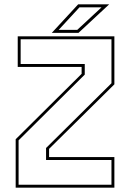

<svg xmlns="http://www.w3.org/2000/svg" viewBox="-20 -868 602 888"><path d="M66 -13.5H495.5V-128H193V-183.5L495.5 -483V-686.5H75.5V-572H372V-523L66 -219ZM52.5 0V-224L357.5 -526.5V-558.5H62V-700H509V-478L207 -179.5V-141.5H509V0ZM219.5 -716 341.5 -848H485L343 -716ZM251.5 -730H337.5L449.5 -834H347.5Z"/></svg>

Font: Tourney Thin
Style: Regular
Weight: 100
Designer: Tyler Finck
Foundry: Etcetera Type Co
Version: Version 1.015